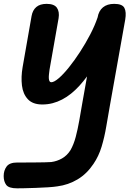

<svg xmlns="http://www.w3.org/2000/svg" viewBox="-74 -548 713 1019"><path d="M-54.5 386.5Q-54.5 357 -39 335.8Q-23.5 314.5 17.5 314.5Q27.5 314.5 52.5 314.5Q77.5 314.5 107 314.2Q136.5 314 161.8 313.5Q187 313 198 312Q228.5 308 255.2 292.8Q282 277.5 300 249Q317 219.5 327.8 179Q338.5 138.5 346.8 91.2Q355 44 363.5 -5L388 -142.5Q368 -115.5 346.8 -92.2Q325.5 -69 302.8 -50.8Q280 -32.5 255.5 -19.8Q231 -7 204.8 -0.2Q178.5 6.5 150.5 6.5Q100 6.5 74 -21.2Q48 -49 42.5 -94.2Q37 -139.5 46 -191.5L93.5 -462.5Q99 -494 118.8 -510.8Q138.5 -527.5 173.5 -527.5Q213.5 -527.5 228 -506.8Q242.5 -486 237 -451.5L189 -179Q187 -165 185.8 -152.8Q184.5 -140.5 185.2 -131.2Q186 -122 189 -116.8Q192 -111.5 198 -111.5Q213 -111.5 238 -133Q263 -154.5 292.2 -191Q321.5 -227.5 350.8 -272.5Q380 -317.5 404.8 -365Q429.5 -412.5 444 -455.5Q450 -490.5 472.5 -509Q495 -527.5 532 -527.5Q575 -527.5 586.2 -506Q597.5 -484.5 590.5 -443.5L510 8Q499.5 66.5 490 123.2Q480.5 180 465.2 230.5Q450 281 422 322Q387 374.5 337.8 404Q288.5 433.5 230.5 441Q212.5 444 181.5 446Q150.5 448 116.5 449.2Q82.5 450.5 55 451Q27.5 451.5 16.5 451.5Q-27.5 451.5 -41 433.2Q-54.5 415 -54.5 386.5Z"/></svg>

Font: Edu QLD Hand
Style: Regular
Weight: 400
Designer: Tina and Corey Anderson, Eben Sorkin
Foundry: Sorkin Type Co.
Version: Version 2.000